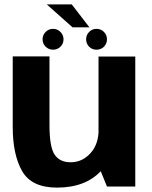

<svg xmlns="http://www.w3.org/2000/svg" viewBox="-20 -850 694 875"><path d="M467.5 0H596.5V-592.5H429V-94.5ZM205.5 -593H38V-271Q38 -145 81 -70Q124 5 240 5Q369.5 5 440.8 -71.5Q512 -148 512 -226L429.5 -260.5Q429.5 -192.5 392 -151.5Q354.5 -110.5 302 -110.5Q252 -110.5 228.8 -145.5Q205.5 -180.5 205.5 -279.5ZM222 -623.5Q241.5 -623.5 255.5 -637.2Q269.5 -651 269.5 -671Q269.5 -690.5 255.5 -704.5Q241.5 -718.5 222 -718.5Q202 -718.5 188 -704.5Q174 -690.5 174 -671Q174 -651 188 -637.2Q202 -623.5 222 -623.5ZM419.5 -623.5Q440 -623.5 453.8 -637.2Q467.5 -651 467.5 -671Q467.5 -690.5 453.8 -704.5Q440 -718.5 419.5 -718.5Q400 -718.5 386.2 -704.5Q372.5 -690.5 372.5 -671Q372.5 -651 386.2 -637.2Q400 -623.5 419.5 -623.5ZM310.5 -725.5H387.5L307 -830H193Z"/></svg>

Font: Anybody Thin
Style: Bold
Weight: 700
Version: Version 1.113;gftools[0.9.25]